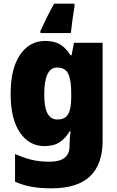

<svg xmlns="http://www.w3.org/2000/svg" viewBox="-20 -786 639 1046"><path d="M226 -563Q277 -563 309.5 -542.5Q342 -522 364 -485H370L383 -553H539V-17Q539 108 471 174Q403 240 259 240Q199 240 152 231.5Q105 223 62 204V53Q110 74 152.5 84.5Q195 95 250 95Q359 95 359 10V1Q359 -13 360.5 -32.5Q362 -52 365 -70H359Q338 -34 306 -12Q274 10 222 10Q139 10 88.5 -64Q38 -138 38 -275Q38 -413 89.5 -488Q141 -563 226 -563ZM291 -418Q221 -418 221 -272Q221 -200 239 -167.5Q257 -135 293 -135Q335 -135 351.5 -164.5Q368 -194 368 -256V-281Q368 -349 352 -383.5Q336 -418 291 -418ZM386 -752Q380 -716 374.5 -676.5Q369 -637 366 -606H200V-617Q217 -654 234.5 -689.5Q252 -725 275 -766H386Z"/></svg>

Font: Noto Sans Myanmar SemiCondensed Black
Style: Regular
Weight: 900
Width: 4
Designer: Monotype Design Team
Foundry: Monotype Imaging Inc.
Version: Version 2.107; ttfautohint (v1.8.4.7-5d5b)